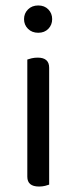

<svg xmlns="http://www.w3.org/2000/svg" viewBox="-20 -678 281 703"><path d="M160 -2Q155 0 145 2.5Q135 5 123 5Q80 5 80 -31V-460Q85 -462 95.5 -464.5Q106 -467 118 -467Q160 -467 160 -430ZM68 -608Q68 -629 82.5 -643.5Q97 -658 120 -658Q143 -658 157 -643.5Q171 -629 171 -608Q171 -587 157 -572.5Q143 -558 120 -558Q97 -558 82.5 -572.5Q68 -587 68 -608Z"/></svg>

Font: Baloo Thambi 2
Style: Regular
Weight: 400
Designer: Aadarsh Rajan and Ek Type
Foundry: Ek Type
Version: Version 1.640;hotconv 1.0.111;makeotfexe 2.5.65597; ttfautoh